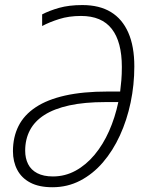

<svg xmlns="http://www.w3.org/2000/svg" viewBox="-20 -745 596 774"><path d="M191.4 9.8Q137.2 9.8 102.1 -8.8Q66.9 -27.3 49.6 -60.3Q32.2 -93.3 32.2 -135.3Q32.2 -192.4 54.7 -237.1Q77.1 -281.7 124 -312.7Q170.9 -343.8 242.9 -359.9Q314.9 -376 413.6 -376H464.4Q467.3 -397.9 469.2 -421.6Q471.2 -445.3 471.2 -475.1Q471.2 -576.2 430.7 -628.4Q390.1 -680.7 306.6 -680.7Q257.8 -680.7 218.5 -668.2Q179.2 -655.8 149.9 -640.1V-687Q178.7 -702.1 218.5 -713.4Q258.3 -724.6 312 -724.6Q380.9 -724.6 427 -696.5Q473.1 -668.5 497.3 -613.3Q521.5 -558.1 521.5 -477.1Q521.5 -402.8 506.6 -331.8Q491.7 -260.7 463.4 -199Q435.1 -137.2 394.8 -90.3Q354.5 -43.5 303.2 -16.8Q252 9.8 191.4 9.8ZM193.4 -33.7Q242.2 -33.7 284.7 -56.9Q327.1 -80.1 361.3 -121.1Q395.5 -162.1 419.7 -216.6Q443.8 -271 457 -333.5H405.3Q320.3 -333.5 259.3 -320.1Q198.2 -306.6 158.9 -281.5Q119.6 -256.3 100.6 -220Q81.5 -183.6 81.5 -137.7Q81.5 -106.9 93.3 -83.5Q105 -60.1 130.1 -46.9Q155.3 -33.7 193.4 -33.7Z"/></svg>

Font: Open Sans SemiCondensed Light
Style: Italic
Weight: 300
Width: 4
Italic angle: -12°
Designer: Monotype Design Team
Foundry: Monotype Imaging Inc.
Version: Version 3.000